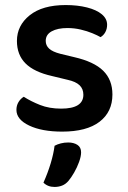

<svg xmlns="http://www.w3.org/2000/svg" viewBox="-20 -506 505 760"><path d="M425 -132Q425 -63 374 -24Q323 15 226 15Q146 15 95.5 -9Q45 -33 45 -71Q45 -88 53 -101.5Q61 -115 74 -123Q102 -105 138.5 -90.5Q175 -76 222 -76Q310 -76 310 -131Q310 -154 295 -168.5Q280 -183 248 -190L186 -205Q115 -221 81 -255Q47 -289 47 -344Q47 -405 97.5 -445.5Q148 -486 240 -486Q287 -486 324.5 -476.5Q362 -467 383 -449.5Q404 -432 404 -408Q404 -392 397 -379Q390 -366 378 -359Q366 -366 345.5 -374.5Q325 -383 299.5 -389Q274 -395 247 -395Q208 -395 184.5 -382Q161 -369 161 -344Q161 -326 174.5 -313.5Q188 -301 219 -293L273 -280Q352 -262 388.5 -226Q425 -190 425 -132ZM251 210Q240 223 226 228.5Q212 234 196 234Q169 234 152 217Q169 179 180.5 141Q192 103 196 71Q207 65 221 61.5Q235 58 250 58Q272 58 286.5 67.5Q301 77 301 97Q301 113 293 135Q285 157 273.5 177Q262 197 251 210Z"/></svg>

Font: BalooTamma2SemiBold
Style: Regular
Weight: 600
Designer: Divya Kowshik, Shuchita Grover and Ek Type
Foundry: Ek Type
Version: Version 1.700